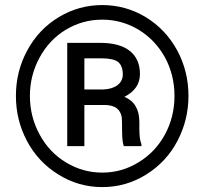

<svg xmlns="http://www.w3.org/2000/svg" viewBox="-20 -741 826 771"><path d="M43.9 -356C43.9 -291 58.6 -231 88.4 -174.8C118.2 -118.7 159.7 -74.2 213.9 -40.5C267.6 -6.8 326.7 10.3 390.6 10.3C455.1 10.3 514.2 -6.8 568.4 -41C622.1 -74.7 663.6 -119.6 692.9 -175.8C722.2 -231.9 736.8 -292 736.8 -356C736.8 -421.9 721.7 -482.9 691.4 -539.1C660.6 -595.2 618.7 -639.6 564.9 -672.4C511.2 -704.6 453.1 -720.7 390.6 -720.7C328.1 -720.7 270 -704.6 216.3 -672.4C162.1 -639.6 120.1 -595.2 89.8 -539.1C59.1 -482.9 43.9 -421.9 43.9 -356ZM100.1 -356C100.1 -411.1 113.3 -462.9 139.2 -510.3C165 -557.6 200.2 -595.2 245.1 -622.1C290 -648.9 338.4 -662.1 390.6 -662.1C442.9 -662.1 491.7 -648.4 536.6 -621.6C581.5 -594.2 616.7 -557.1 642.6 -510.3C668 -462.9 680.7 -411.6 680.7 -356C680.7 -299.8 668 -248.5 642.6 -201.2C616.7 -153.8 581.5 -116.7 536.6 -89.4C491.7 -61.5 442.9 -47.9 390.6 -47.9C338.4 -47.9 290 -61.5 245.6 -88.4C200.7 -115.2 165 -152.8 139.2 -200.7C113.3 -248 100.1 -299.8 100.1 -356ZM404.8 -319.3C442.4 -317.9 463.4 -301.8 468.8 -270.5C469.7 -265.1 470.2 -247.1 470.2 -217.3C470.2 -187 472.7 -166 477.1 -154.3H547.9V-162.1C542.5 -174.3 539.6 -194.8 539.6 -222.7V-252.4C539.1 -302.7 519 -335.9 479.5 -352.1C521 -373 542 -403.8 542 -443.8C542 -525.4 484.4 -568.8 384.8 -568.8H250V-154.3H318.8V-319.3ZM318.8 -506.8H386.2C418.9 -506.8 441.4 -502 454.1 -492.2C466.8 -481.9 473.1 -465.3 473.1 -441.4C473.1 -406.2 441.9 -383.3 395 -381.8H318.8Z"/></svg>

Font: Roboto
Style: Regular
Weight: 400
Designer: Google
Version: Version 2.137; 2017